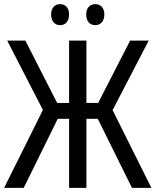

<svg xmlns="http://www.w3.org/2000/svg" viewBox="-22 -911 754 931"><path d="M226 -841C226 -806 245 -789 270 -789C294 -789 313 -806 313 -841C313 -874 294 -891 270 -891C245 -891 226 -875 226 -841ZM396 -841C396 -806 415 -789 440 -789C464 -789 484 -806 484 -841C484 -874 464 -891 440 -891C416 -891 396 -875 396 -841ZM-2 0H93L258 -335H313V0H397V-335H452L618 0H712L524 -377L699 -714H609L454 -412H397V-714H313V-412H255L101 -714H13L186 -378Z"/></svg>

Font: Noto Sans Condensed
Style: Regular
Weight: 400
Width: 3
Designer: Monotype Design Team
Foundry: Monotype Imaging Inc.
Version: Version 2.013